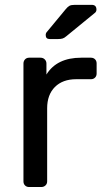

<svg xmlns="http://www.w3.org/2000/svg" viewBox="-20 -752 420 772"><path d="M97.2 0Q87 0 80.6 -6.4Q74.3 -12.7 74.3 -22.9V-496.3Q74.3 -506.4 80.6 -513.2Q87 -520 97.2 -520H143Q153.2 -520 160 -513.2Q166.7 -506.4 166.7 -496.3V-452.3Q187.4 -486 222.4 -503Q257.4 -520 306.5 -520H345.6Q355.7 -520 362.1 -513.6Q368.5 -507.3 368.5 -497.1V-456.4Q368.5 -446.3 362.1 -439.9Q355.7 -433.5 345.6 -433.5H286.4Q232.1 -433.5 200.8 -402.3Q169.6 -371 169.6 -316.6V-22.9Q169.6 -12.7 162.8 -6.4Q156 0 145.8 0ZM179.8 -595Q163.8 -595 163.8 -611Q163.8 -619 168.8 -624L243.6 -714.3Q252.2 -724.9 259.3 -728.7Q266.4 -732.5 280.6 -732.5H348.8Q367.8 -732.5 367.8 -713.3Q367.8 -706.3 362.8 -701.3L246.7 -606.3Q238.7 -599.3 231.7 -597.2Q224.7 -595 213.6 -595Z"/></svg>

Font: Rubik Light
Style: Regular
Weight: 300
Designer: Hubert and Fischer
Foundry: Hubert and Fischer
Version: Version 2.300;gftools[0.9.30]